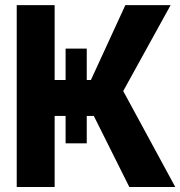

<svg xmlns="http://www.w3.org/2000/svg" viewBox="-20 -748 721 768"><path d="M242.4 -553.5H327V-174.6H242.4ZM46.9 0V-727.5H198.6V-427.9H343.6L481.4 -727.5H662.5L472.9 -383.8L681.1 0H497.3L355.3 -284.2H198.6V0Z"/></svg>

Font: Inter Tight
Style: Regular
Weight: 400
Designer: Rasmus Andersson
Foundry: rsms
Version: Version 3.002